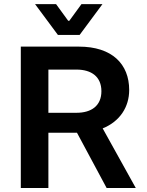

<svg xmlns="http://www.w3.org/2000/svg" viewBox="-20 -935 729 955"><path d="M510.3 0H655.3L490.7 -296.4C576.7 -331.1 622.6 -403.3 622.6 -487.3C622.6 -616.2 537.6 -703.1 372.6 -703.1H83.5V0H220.7V-274.9H362.8ZM154.3 -914.6 268.1 -761.2H376L489.7 -914.6H385.3L324.7 -831.5H319.3L258.8 -914.6ZM220.7 -374V-588.9H360.4C435.1 -588.9 484.4 -553.2 484.4 -481.4C484.4 -409.2 435.1 -374 360.4 -374Z"/></svg>

Font: Faust Sans Bold
Style: Regular
Weight: 700
Designer: Andreas Faust
Version: Version 1.003;Glyphs 3.1.2 (3151)